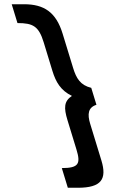

<svg xmlns="http://www.w3.org/2000/svg" viewBox="-20 -699 544 907"><path d="M186.4 -499 227.6 -364C243.7 -311.4 266.9 -271.4 319.7 -246C282.2 -220.7 280.8 -190.1 298.9 -131L341.1 7C361.5 73.7 353 95 272 95L300.4 188H347.4C459.6 188 485.8 146.9 459 59L406.1 -114C391.9 -160.3 396.4 -191.5 435.6 -204L411.1 -284C359.7 -296.6 340.4 -328.7 325.4 -378L275.8 -540C244.8 -641.4 188.3 -679 93.3 -679H35.3L62.5 -590C136 -590 163 -575.3 186.4 -499Z"/></svg>

Font: Din Kursivschrift
Style: LeftEng
Weight: 400
Version: Version 1.089